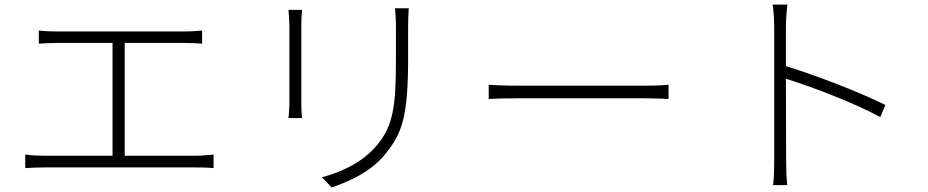

<svg xmlns="http://www.w3.org/2000/svg" viewBox="-20 -784 4040 836"><path d="M90 -111V-52C119 -54 146 -55 172 -55H834C851 -55 884 -55 910 -52V-111C885 -109 861 -106 834 -106H523V-597H779C807 -597 837 -596 860 -594V-651C838 -649 810 -647 779 -647H227C210 -647 175 -648 149 -651V-594C174 -596 212 -597 227 -597H470V-106H172C146 -106 118 -107 90 -111Z M1760 -748H1700C1702 -726 1704 -699 1704 -670C1704 -639 1704 -562 1704 -530C1704 -322 1693 -237 1620 -150C1557 -76 1469 -36 1382 -12L1424 32C1497 7 1595 -34 1659 -115C1730 -203 1757 -274 1757 -529C1757 -560 1757 -637 1757 -670C1757 -699 1758 -726 1760 -748ZM1295 -741H1236C1238 -724 1240 -689 1240 -672C1240 -650 1240 -374 1240 -341C1240 -312 1238 -284 1236 -270H1295C1293 -285 1292 -315 1292 -340C1292 -374 1292 -650 1292 -672C1292 -691 1293 -724 1295 -741Z M2108 -415V-353C2135 -355 2180 -356 2235 -356C2283 -356 2724 -356 2790 -356C2836 -356 2873 -354 2891 -353V-415C2871 -413 2841 -411 2789 -411C2724 -411 2282 -411 2235 -411C2176 -411 2134 -413 2108 -415Z M3351 -84C3351 -48 3350 -5 3346 22H3408C3404 -6 3403 -50 3403 -84L3402 -441C3513 -407 3702 -335 3813 -274L3835 -327C3720 -384 3533 -456 3402 -496V-669C3402 -693 3405 -736 3408 -764H3344C3349 -735 3351 -693 3351 -669C3351 -586 3351 -128 3351 -84Z"/></svg>

Font: Noto Sans HK Light
Style: Regular
Weight: 300
Designer: Ryoko NISHIZUKA 西塚涼子 (kana, bopomofo & ideographs); Paul D. Hunt (Latin, Greek & Cyrillic); Sandoll Communications 산돌커뮤니
Foundry: Adobe
Version: Version 2.004;hotconv 1.0.118;makeotfexe 2.5.65603